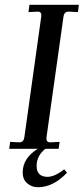

<svg xmlns="http://www.w3.org/2000/svg" viewBox="-20 -617 347 796"><path d="M131.8 70.8Q131.8 115.7 176.8 116.2Q206.5 116.2 246.1 85L257.8 99.1Q200.7 159.2 137.2 159.2Q111.3 159.2 92.3 142.6Q73.7 126 74.2 97.2Q74.2 39.1 136.2 0H18.1L22 -28.8L61 -26.9Q78.1 -26.9 81.1 -48.8L150.9 -547.9Q153.8 -568.8 137.2 -568.8L98.1 -566.9L102.1 -597.2H307.1L303.2 -566.9L264.2 -568.8Q246.1 -568.8 243.2 -547.9L172.9 -48.8Q169.9 -26.9 188 -26.9L227.1 -28.8L223.1 0H168Q131.8 28.8 131.8 70.8Z"/></svg>

Font: Unna-Italic
Style: Italic
Weight: 400
Italic angle: -8°
Designer: Jorge de Buen U.
Foundry: Omnibus-Type
Version: Version 2.006;PS 002.006;hotconv 1.0.70;makeotf.lib2.5.58329